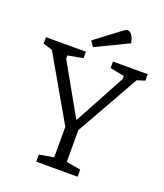

<svg xmlns="http://www.w3.org/2000/svg" viewBox="-154 -934 884 1034"><g transform="rotate(20 288.5 -417.0)"><path d="M177 0V-41L260 -55V-230L50 -595L-3 -611V-648H226V-611L139 -595V-576L302 -287H305L462 -577V-595L381 -611V-648H580V-611L535 -597L332 -237V-55L414 -41V0ZM253 -684 232 -715 360 -812Q373 -822 382.5 -828Q392 -834 399 -834Q405 -834 412.5 -829Q420 -824 427.5 -811Q435 -798 439 -774Z"/></g></svg>

Font: Faustina Light
Style: Regular
Weight: 300
Designer: Alfonso Garcia
Foundry: http://www.omnibus-type.com
Version: Version 1.200